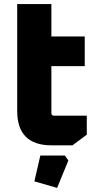

<svg xmlns="http://www.w3.org/2000/svg" viewBox="-20 -710 480 938"><path d="M64 -168V-690H231V-532H394V-387H231V-158Q231 -145 244 -145H404V-52L334 0H232Q64 0 64 -168ZM148 176 177 50H297L314 74L259 208Z"/></svg>

Font: Oxanium ExtraLight ExtraBold
Style: Regular
Weight: 800
Version: Version 2.000